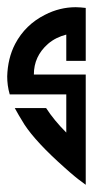

<svg xmlns="http://www.w3.org/2000/svg" viewBox="-20 -605 258 533"><path d="M218 -583C209 -584 199 -585 190 -585C161 -585 132 -578 105 -564C69 -546 41 -519 22 -483C8 -456 1 -426 0 -393C0 -377 2 -360 7 -343H164V-237C141 -260 123 -282 108 -305H21C27 -294 36 -278 48 -259C69 -227 106 -187 159 -140C180 -121 196 -108 206 -101C213 -96 217 -93 218 -92V-398H164H74C74 -432 87 -460 113 -483C128 -496 145 -504 164 -509V-436H218Z"/></svg>

Font: ABC-Love-Monogram
Style: Regular
Weight: 400
Designer: Sadat Fauzi
Foundry: Intuisi Creative
Version: Version 001.000